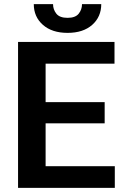

<svg xmlns="http://www.w3.org/2000/svg" viewBox="-20 -915 604 935"><path d="M539.1 -105.5V0H67.9V-710.9H537.6V-605H202.1V-417.5H489.7V-314.5H202.1V-105.5ZM379.4 -895H473.1Q473.1 -833 429 -793.9Q384.8 -754.9 309.1 -754.9Q233.4 -754.9 189 -793.9Q144.5 -833 144.5 -895H238.3Q238.3 -868.7 254.4 -848.4Q270.5 -828.1 309.1 -828.1Q347.2 -828.1 363.3 -848.4Q379.4 -868.7 379.4 -895Z"/></svg>

Font: Vazirmatn RD SemiBold
Style: Regular
Weight: 600
Designer: Saber Rastikerdar
Foundry: Saber Rastikerdar
Version: Version 32.102